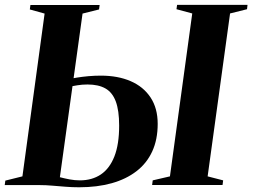

<svg xmlns="http://www.w3.org/2000/svg" viewBox="-34 -763 1042 792"><path d="M292.5 9.5Q263 9.5 235.2 7.2Q207.5 5 181.2 2.8Q155 0.5 130.5 0.5H-14.5L-12 -18L58.5 -35.5L150 -707L89 -724L91.5 -742.5H377L374.5 -724L306.5 -707L213 -32Q232 -27 253.2 -23Q274.5 -19 295.5 -19Q345.5 -19 381.8 -43.2Q418 -67.5 437.8 -117.5Q457.5 -167.5 457.5 -245Q457.5 -307.5 443.5 -344.8Q429.5 -382 400.8 -398.2Q372 -414.5 327 -414.5Q305 -414.5 285.2 -411.2Q265.5 -408 249.5 -405V-436Q262 -439.5 283.8 -443Q305.5 -446.5 331.2 -448.8Q357 -451 382 -451Q452.5 -451 505 -428.2Q557.5 -405.5 587 -361Q616.5 -316.5 616.5 -252Q616.5 -187.5 594 -138.5Q571.5 -89.5 529 -56.8Q486.5 -24 426.8 -7.2Q367 9.5 292.5 9.5ZM593.5 0 596 -19 667 -35.5 759 -707.5 694 -725 696.5 -743H987L985 -725L915 -707.5L822.5 -35.5L886.5 -19L884 0Z"/></svg>

Font: Merriweather 144pt
Style: Bold Italic
Weight: 700
Italic angle: -7.8°
Version: Version 2.101